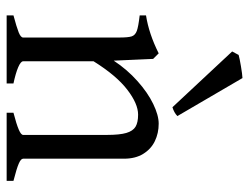

<svg xmlns="http://www.w3.org/2000/svg" viewBox="-108 -660 767 592"><g transform="rotate(90 276.0 -363.5)"><path d="M327.1 -21Q362.8 -30.3 379.2 -37.4Q395.5 -44.4 395.5 -50.8V-309.1Q395.5 -348.6 389.4 -369.1Q383.3 -389.6 370.1 -397.5Q356.9 -405.3 333 -405.3Q299.3 -405.3 255.9 -371.8Q212.4 -338.4 168.5 -268.1V-50.8Q168.5 -43.5 186.8 -35.6Q205.1 -27.8 236.8 -21V0H26.9V-21Q63.5 -30.8 79.3 -37.1Q95.2 -43.5 95.2 -50.8V-347.2Q95.2 -375 91.6 -385.7Q87.9 -396.5 74.7 -401.4Q61.5 -406.2 26.9 -410.2V-429.7Q83.5 -438.5 144 -468.8L161.1 -451.7L166.5 -330.1Q193.8 -371.6 229.5 -403.3Q265.1 -435.1 300 -451.9Q335 -468.8 360.8 -468.8Q390.1 -468.8 414.6 -457Q439 -445.3 453.9 -421.1Q468.8 -397 468.8 -361.8V-50.8Q468.8 -43.9 483.9 -37.4Q499 -30.8 537.1 -21V0H327.1ZM138.2 -695.3 148.9 -715.3Q159.2 -718.3 183.8 -722.4Q208.5 -726.6 220.2 -727.1L337.4 -526.4Q326.7 -516.1 310.1 -511.2Z"/></g></svg>

Font: David Libre
Style: Regular
Weight: 400
Version: Version 1.000